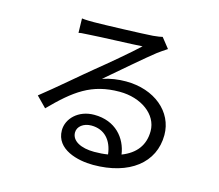

<svg xmlns="http://www.w3.org/2000/svg" viewBox="-110 -892 1220 1072"><g transform="rotate(15 500.0 -356.5)"><path d="M749 -694 703 -752C692 -749 678 -747 649 -744C596 -740 363 -732 311 -732C291 -732 264 -732 241 -735L243 -652C249 -654 254 -654 260 -655L310 -658C361 -662 556 -668 608 -672C561 -627 437 -523 381 -478C322 -430 199 -323 114 -256L172 -197C298 -325 389 -394 551 -394C675 -394 774 -323 774 -226C774 -145 731 -89 651 -58C638 -150 571 -233 447 -233C355 -233 294 -170 294 -103C294 8 424 39 512 39C721 39 854 -64 854 -225C854 -359 735 -459 570 -459C526 -459 481 -453 436 -438C511 -502 646 -619 694 -656C709 -667 730 -682 749 -694ZM499 -33C423 -33 368 -61 368 -110C368 -145 402 -171 447 -171C523 -171 569 -119 578 -39C554 -35 528 -33 499 -33Z"/></g></svg>

Font: Spoqa Han Sans Neo
Style: Regular
Weight: 400
Designer: [Spoqa Han Sans Neo] Dong-huui Kim ___ Younghwa Kang ___ Yujin Lee ___ [Noto Sans] Ryoko NISHIZUKA ____ (kana & ideograp
Foundry: Spoqa (http://www.spoqa-han-sans.com)
Version: Version 1.100;hotconv 1.0.109;makeotfexe 2.5.65596